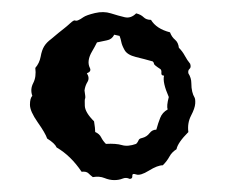

<svg xmlns="http://www.w3.org/2000/svg" viewBox="-20 -688 373 316"><path d="M204.1 -666Q211.9 -664.1 216.3 -659.7Q220.7 -655.3 228.5 -655.3Q237.3 -640.6 259.8 -634.8Q262.7 -627 268.1 -622.6Q273.4 -618.2 274.4 -609.4Q280.3 -603.5 284.2 -596.2Q288.1 -588.9 293 -583Q294.9 -577.1 292 -574.7Q289.1 -572.3 290 -567.4Q294.9 -559.6 294.9 -551.3Q294.9 -543 296.4 -537.1Q297.9 -531.2 299.8 -528.3Q301.8 -525.4 301.3 -517.6Q300.8 -509.8 294.4 -497.6Q288.1 -485.4 290 -470.7Q272.5 -453.1 270.5 -442.4Q262.7 -437.5 258.8 -430.2Q254.9 -422.9 248 -416Q239.3 -416 225.1 -407.2Q210.9 -398.4 204.1 -400.9Q197.3 -403.3 197.8 -398.4Q198.2 -393.6 193.4 -393.6Q187.5 -396.5 181.6 -394Q175.8 -391.6 168 -391.6Q160.2 -391.6 151.9 -395Q143.6 -398.4 132.8 -396.5Q128.9 -399.4 125.5 -402.8Q122.1 -406.2 114.3 -405.3Q96.7 -431.6 73.2 -445.3Q70.3 -452.1 57.6 -460Q54.7 -468.8 42 -486.8Q29.3 -504.9 29.3 -515.6Q29.3 -526.4 33.2 -530.3Q29.3 -541 34.7 -551.3Q40 -561.5 38.1 -576.2Q44.9 -584 46.9 -594.7Q48.8 -605.5 52.7 -611.8Q56.6 -618.2 64.5 -624L76.2 -633.8Q81.1 -637.7 85.4 -641.1Q89.8 -644.5 95.7 -649.9Q101.6 -655.3 103.5 -654.3Q105.5 -653.3 108.9 -654.8Q112.3 -656.2 117.2 -659.7Q122.1 -663.1 136.2 -666.5Q150.4 -669.9 162.6 -666Q174.8 -662.1 185.1 -659.7Q195.3 -657.2 204.1 -666ZM257.8 -528.3Q247.1 -552.7 250 -563.5Q245.1 -563.5 245.6 -567.9Q246.1 -572.3 244.1 -574.2Q233.4 -581.1 233.4 -583Q233.4 -585 231.4 -586.9Q217.8 -590.8 203.6 -594.2Q189.5 -597.7 185.1 -605.5Q180.7 -613.3 179.7 -618.7Q178.7 -624 176.8 -628.9L168 -630.9Q164.1 -623 155.8 -621.6Q147.5 -620.1 139.6 -618.2Q135.7 -610.4 131.3 -603Q127 -595.7 126 -588.9Q125 -582 127.9 -576.2Q130.9 -570.3 123 -567.4Q127.9 -559.6 124 -553.2Q120.1 -546.9 119.1 -539.1Q121.1 -527.3 120.1 -525.9Q119.1 -524.4 119.6 -513.7Q120.1 -502.9 134.8 -488.3Q136.7 -476.6 136.7 -470.7Q143.6 -467.8 146.5 -461.9Q149.4 -456.1 154.3 -451.2Q170.9 -452.1 180.7 -449.2Q190.4 -446.3 204.1 -451.2Q207 -454.1 208 -457Q209 -460 213.9 -460.9Q221.7 -462.9 226.1 -468.8Q230.5 -474.6 237.3 -474.6Q240.2 -485.4 243.7 -494.1Q247.1 -502.9 255.9 -507.8Q253.9 -513.7 257.8 -528.3Z"/></svg>

Font: Mountains of Christmas
Style: Bold
Weight: 700
Designer: Crystal Kluge
Foundry: Font Diner, Inc DBA Tart Workshop
Version: Version 1.002